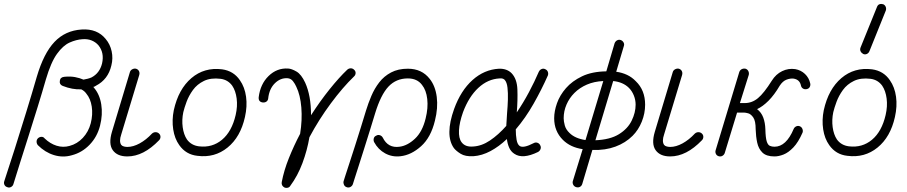

<svg xmlns="http://www.w3.org/2000/svg" viewBox="-90 -760 4486 950"><path d="M-54 166Q-64 163 -68 154.5Q-72 146 -69 137Q-45 65 -17 -23.5Q11 -112 39.5 -204.5Q68 -297 92 -380Q126 -496 179.5 -552.5Q233 -609 314 -614Q391 -619 433 -567Q455 -541 462.5 -506Q470 -471 461 -436Q445 -367 385 -336Q379 -331 372 -330L374 -327Q403 -294 411 -243.5Q419 -193 405 -138Q391 -83 353.5 -44Q316 -5 266 8Q222 21 177.5 7.5Q133 -6 97 -42Q91 -50 91 -59.5Q91 -69 98 -76Q106 -83 115.5 -83Q125 -83 131 -75Q158 -49 190 -39Q222 -29 254 -38Q292 -48 320 -78Q348 -108 359 -150Q370 -193 364 -232.5Q358 -272 337 -297Q332 -304 326 -309Q320 -314 312 -318Q268 -316 220 -335Q203 -342 206 -360Q208 -378 228 -380Q258 -383 281.5 -378.5Q305 -374 323 -366Q334 -368 344 -370.5Q354 -373 363 -377Q403 -398 415 -446Q427 -499 397 -536Q383 -552 363 -560Q343 -568 318 -566Q287 -564 254.5 -549.5Q222 -535 192 -493.5Q162 -452 137 -367Q119 -304 97 -233Q75 -162 52.5 -91Q30 -20 10 43Q-10 106 -24 152Q-27 161 -36 165.5Q-45 170 -54 166Z M540 14Q490 14 468 -17Q446 -48 464 -108L553 -404Q556 -413 565 -417.5Q574 -422 583 -420Q593 -417 597.5 -408.5Q602 -400 599 -389L510 -95Q498 -60 510 -43Q515 -37 524 -35Q533 -33 540 -33Q569 -33 601 -50.5Q633 -68 662 -99Q670 -106 679.5 -106Q689 -106 696 -100Q704 -93 704 -83Q704 -73 697 -66Q620 14 540 14Z M887 11Q830 5 797 -42Q774 -74 767 -120Q760 -166 770 -215Q793 -319 857 -373.5Q921 -428 1009 -417Q1066 -409 1097 -363Q1121 -329 1127.5 -281.5Q1134 -234 1122 -181Q1100 -82 1036 -30Q972 22 887 11ZM894 -36Q960 -28 1008.5 -68.5Q1057 -109 1076 -191Q1086 -234 1081 -272.5Q1076 -311 1059 -336Q1038 -365 1002 -370Q953 -376 919 -359.5Q885 -343 864.5 -314.5Q844 -286 833 -256Q822 -226 817 -205Q809 -167 814 -130.5Q819 -94 835 -70Q856 -41 894 -36Z M1318 168Q1301 159 1304 141Q1315 83 1339.5 22Q1364 -39 1395 -98Q1406 -166 1401 -228Q1396 -290 1376 -331Q1370 -345 1359.5 -358.5Q1349 -372 1332 -373Q1297 -375 1269.5 -347.5Q1242 -320 1237 -273Q1236 -263 1228.5 -257.5Q1221 -252 1210 -253Q1188 -256 1190 -279Q1198 -344 1239 -384Q1280 -424 1335 -421Q1353 -420 1377 -406Q1401 -392 1420 -351Q1449 -287 1449 -190Q1494 -260 1541 -318.5Q1588 -377 1628 -415Q1636 -422 1645.5 -422Q1655 -422 1662 -415Q1670 -408 1669.5 -398Q1669 -388 1661 -381Q1606 -328 1547 -248.5Q1488 -169 1441 -81Q1430 -16 1406.5 47Q1383 110 1346 160Q1342 167 1333.5 169Q1325 171 1318 168Z M1625 166Q1616 163 1612 154.5Q1608 146 1610 137Q1610 136 1618 111.5Q1626 87 1639 47Q1652 7 1667 -39.5Q1682 -86 1696 -131.5Q1710 -177 1721 -213Q1732 -249 1747.5 -285.5Q1763 -322 1786.5 -352.5Q1810 -383 1845 -401.5Q1880 -420 1928 -420Q1997 -420 2036 -370Q2064 -335 2071 -280.5Q2078 -226 2062 -163Q2042 -80 1993.5 -36.5Q1945 7 1892 13Q1851 18 1816 -1Q1781 -20 1761 -57Q1757 -66 1759.5 -75.5Q1762 -85 1772 -89Q1780 -94 1789.5 -91Q1799 -88 1804 -79Q1830 -26 1887 -34Q1926 -39 1963 -73.5Q2000 -108 2016 -174Q2029 -226 2024 -270Q2019 -314 1998 -340Q1974 -372 1928 -372Q1870 -372 1832 -331.5Q1794 -291 1766 -199Q1755 -163 1741 -117.5Q1727 -72 1712 -25Q1697 22 1684.5 61.5Q1672 101 1664 125.5Q1656 150 1656 151Q1653 160 1644 165Q1635 170 1625 166Z M2252 13Q2212 15 2189.5 1Q2167 -13 2156 -27Q2133 -59 2133.5 -108Q2134 -157 2157 -221Q2190 -312 2248 -364Q2306 -416 2379 -420Q2418 -421 2441 -398Q2468 -370 2470 -317.5Q2472 -265 2467 -204Q2499 -251 2527 -303.5Q2555 -356 2576 -405Q2581 -415 2590 -418.5Q2599 -422 2607 -418Q2617 -414 2620.5 -405Q2624 -396 2621 -387Q2590 -317 2550 -246.5Q2510 -176 2462 -120Q2462 -91 2466 -68.5Q2470 -46 2481 -38Q2499 -25 2551 -52Q2560 -57 2569.5 -53.5Q2579 -50 2583 -41Q2588 -32 2584.5 -22.5Q2581 -13 2572 -8Q2496 29 2455 1Q2438 -10 2429.5 -29Q2421 -48 2418 -72Q2379 -35 2337 -12.5Q2295 10 2252 13ZM2250 -35Q2293 -37 2334.5 -65Q2376 -93 2415 -137Q2416 -152 2417 -168.5Q2418 -185 2419 -201Q2422 -234 2423 -267Q2424 -300 2421 -326.5Q2418 -353 2407 -365Q2404 -368 2398.5 -370.5Q2393 -373 2382 -372Q2324 -369 2277 -325.5Q2230 -282 2201 -205Q2183 -154 2181 -115Q2179 -76 2194 -56Q2212 -32 2250 -35Z M2761 166Q2751 163 2746.5 154.5Q2742 146 2744 137L2793 -22Q2732 -31 2695 -68Q2652 -111 2652 -175Q2652 -210 2666 -249.5Q2680 -289 2710.5 -324Q2741 -359 2790 -382.5Q2839 -406 2910 -407L2951 -546Q2955 -556 2963.5 -560.5Q2972 -565 2981 -562Q2990 -559 2995 -550.5Q3000 -542 2997 -533L2959 -405Q2988 -401 3012.5 -389.5Q3037 -378 3056 -358Q3102 -314 3102 -242Q3102 -199 3085.5 -158Q3069 -117 3040 -88Q3005 -53 2955 -34.5Q2905 -16 2843 -18H2841L2791 150Q2788 160 2779.5 164.5Q2771 169 2761 166ZM2856 -66Q2929 -69 2972.5 -96Q3016 -123 3035.5 -163Q3055 -203 3055 -242Q3055 -266 3046 -288Q3037 -310 3022 -325Q2993 -354 2944 -359ZM2807 -67 2895 -359Q2850 -357 2814 -341.5Q2778 -326 2752 -300Q2727 -275 2713 -242.5Q2699 -210 2699 -175Q2699 -160 2704.5 -139.5Q2710 -119 2728 -102Q2755 -75 2807 -67Z M3226 14Q3176 14 3154 -17Q3132 -48 3150 -108L3239 -404Q3242 -413 3251 -417.5Q3260 -422 3269 -420Q3279 -417 3283.5 -408.5Q3288 -400 3285 -389L3196 -95Q3184 -60 3196 -43Q3201 -37 3210 -35Q3219 -33 3226 -33Q3255 -33 3287 -50.5Q3319 -68 3348 -99Q3356 -106 3365.5 -106Q3375 -106 3382 -100Q3390 -93 3390 -83Q3390 -73 3383 -66Q3306 14 3226 14Z M3742 14Q3702 14 3682.5 -5Q3663 -24 3656.5 -54.5Q3650 -85 3649 -120Q3649 -162 3637 -179Q3625 -196 3611.5 -199.5Q3598 -203 3591 -203H3557L3496 -3Q3493 6 3484.5 11Q3476 16 3466 13Q3456 10 3452 1Q3448 -8 3451 -17L3568 -404Q3572 -414 3580.5 -418Q3589 -422 3599 -420Q3608 -417 3612.5 -408.5Q3617 -400 3615 -390L3571 -250H3595Q3631 -250 3660.5 -274.5Q3690 -299 3729 -361Q3749 -393 3780 -408Q3811 -423 3845 -418Q3873 -413 3893 -394Q3913 -375 3919 -347Q3921 -338 3916.5 -329.5Q3912 -321 3901 -319Q3891 -317 3883 -322Q3875 -327 3873 -337Q3867 -366 3837 -371Q3821 -373 3802 -366Q3783 -359 3768 -336Q3741 -290 3712.5 -261.5Q3684 -233 3656 -220Q3677 -204 3686.5 -178.5Q3696 -153 3697 -120Q3698 -79 3703.5 -61Q3709 -43 3719 -38.5Q3729 -34 3742 -34Q3800 -34 3837 -122Q3841 -131 3850 -135Q3859 -139 3868 -135Q3877 -131 3880.5 -121.5Q3884 -112 3881 -104Q3860 -56 3835.5 -30.5Q3811 -5 3787 4.5Q3763 14 3742 14Z M4103 11Q4046 5 4013 -42Q3990 -74 3983 -120Q3976 -166 3986 -215Q4009 -319 4073 -373.5Q4137 -428 4225 -417Q4282 -409 4313 -363Q4337 -329 4343.5 -281.5Q4350 -234 4338 -181Q4316 -82 4252 -30Q4188 22 4103 11ZM4110 -36Q4176 -28 4224.5 -68.5Q4273 -109 4292 -191Q4302 -234 4297 -272.5Q4292 -311 4275 -336Q4254 -365 4218 -370Q4169 -376 4135 -359.5Q4101 -343 4080.5 -314.5Q4060 -286 4049 -256Q4038 -226 4033 -205Q4025 -167 4030 -130.5Q4035 -94 4051 -70Q4072 -41 4110 -36ZM4212 -507Q4208 -497 4199 -493Q4190 -489 4181 -493Q4172 -498 4168 -506.5Q4164 -515 4168 -525L4249 -725Q4253 -736 4261.5 -739Q4270 -742 4280 -739Q4289 -735 4292.5 -726Q4296 -717 4293 -708Z"/></svg>

Font: Kurewa Gothic CJK TC Regular
Style: Regular
Weight: 400
Designer: Max Yao
Foundry: Max-Everyday
Version: Version 1.071; ttfautohint (v1.8.3)